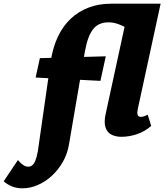

<svg xmlns="http://www.w3.org/2000/svg" viewBox="-162 -731 890 1040"><path d="M-40 289Q-72 289 -97.5 278.5Q-123 268 -142 251L-65 136Q-50 154 -36 163Q-22 172 -9 172Q3 172 12.5 164.5Q22 157 29.5 139Q37 121 43 88L113 -400Q124 -474 151.5 -532Q179 -590 221 -629.5Q263 -669 318 -690Q373 -711 440 -711H569L527 -579Q500 -593 475.5 -601.5Q451 -610 426 -610Q401 -610 380.5 -602Q360 -594 344.5 -575.5Q329 -557 317.5 -527Q306 -497 298 -453L211 55Q202 105 177.5 147.5Q153 190 118 222Q83 254 42 271.5Q1 289 -40 289ZM31 -311 54 -416 411 -426 382 -293ZM496 10Q465 10 442 -1.5Q419 -13 409.5 -41Q400 -69 411 -117L540 -711H708L584 -139Q580 -120 583.5 -109Q587 -98 601 -98Q608 -98 616.5 -100.5Q625 -103 638 -110L657 -49Q623 -19 580.5 -4.5Q538 10 496 10Z"/></svg>

Font: Ysabeau Infant Black
Style: Italic
Weight: 900
Italic angle: -12°
Designer: Christian Thalmann (Catharsis Fonts)
Version: Version 2.001;gftools[0.9.30]; featfreeze: ss01,ss02,lnum